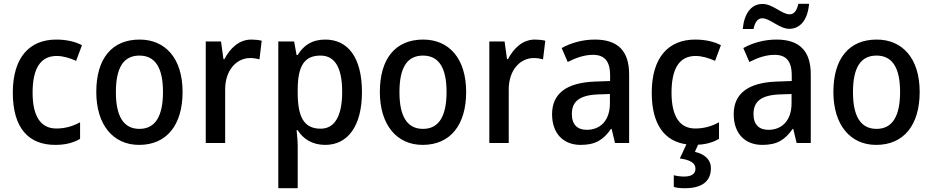

<svg xmlns="http://www.w3.org/2000/svg" viewBox="-20 -759 4949 1019"><path d="M273 10C327 10 369 -1 405 -22V-110C368 -90 328 -77 279 -77C196 -77 153 -142 153 -267C153 -396 195 -462 281 -462C314 -462 351 -451 384 -436L415 -519C382 -537 334 -549 279 -549C138 -549 48 -456 48 -267C48 -78 133 10 273 10Z M949 -271C949 -450 857 -549 721 -549C573 -549 491 -447 491 -271C491 -97 580 10 718 10C866 10 949 -97 949 -271ZM595 -270C595 -396 633 -464 720 -464C806 -464 845 -396 845 -271C845 -145 806 -75 720 -75C633 -75 595 -146 595 -270Z M1314 -549C1249 -549 1201 -503 1171 -445H1166L1153 -539H1072V0H1175V-282C1174 -386 1235 -451 1308 -451C1324 -451 1343 -448 1357 -444L1369 -543C1352 -547 1331 -549 1314 -549Z M1706 -549C1635 -549 1590 -517 1560 -467H1554L1541 -539H1457V240H1560V15C1560 -8 1557 -41 1554 -68H1560C1588 -23 1636 10 1706 10C1825 10 1901 -89 1901 -270C1901 -455 1826 -549 1706 -549ZM1681 -464C1761 -464 1796 -394 1796 -271C1796 -148 1759 -76 1682 -76C1591 -76 1560 -141 1560 -268V-287C1561 -407 1594 -464 1681 -464Z M2454 -271C2454 -450 2362 -549 2226 -549C2078 -549 1996 -447 1996 -271C1996 -97 2085 10 2223 10C2371 10 2454 -97 2454 -271ZM2100 -270C2100 -396 2138 -464 2225 -464C2311 -464 2350 -396 2350 -271C2350 -145 2311 -75 2225 -75C2138 -75 2100 -146 2100 -270Z M2819 -549C2754 -549 2706 -503 2676 -445H2671L2658 -539H2577V0H2680V-282C2679 -386 2740 -451 2813 -451C2829 -451 2848 -448 2862 -444L2874 -543C2857 -547 2836 -549 2819 -549Z M3137 -549C3071 -549 3009 -531 2961 -504L2993 -430C3036 -452 3081 -468 3127 -468C3186 -468 3218 -437 3218 -359V-329L3136 -326C2986 -320 2910 -262 2910 -153C2910 -51 2969 10 3062 10C3141 10 3182 -17 3223 -75H3226L3244 0H3319V-364C3319 -488 3260 -549 3137 -549ZM3155 -258 3217 -260V-211C3217 -119 3166 -70 3094 -70C3046 -70 3015 -96 3015 -154C3015 -218 3052 -254 3155 -258Z M3753 134C3753 86 3717 58 3668 47L3685 9C3729 7 3765 -4 3796 -22V-110C3759 -90 3719 -77 3670 -77C3587 -77 3544 -142 3544 -267C3544 -396 3586 -462 3672 -462C3705 -462 3742 -451 3775 -436L3806 -519C3773 -537 3725 -549 3670 -549C3529 -549 3439 -456 3439 -267C3439 -97 3508 -9 3623 7L3588 82C3639 89 3671 104 3671 136C3671 165 3649 178 3610 178C3592 178 3571 175 3556 171V233C3570 238 3591 240 3615 240C3707 240 3753 202 3753 134Z M3922 -605H3979C3987 -643 4002 -662 4026 -662C4066 -662 4117 -606 4169 -606C4227 -606 4267 -654 4274 -739H4217C4209 -703 4195 -683 4171 -683C4129 -683 4082 -738 4027 -738C3964 -738 3929 -683 3922 -605ZM4101 -549C4035 -549 3973 -531 3925 -504L3957 -430C4000 -452 4045 -468 4091 -468C4150 -468 4182 -437 4182 -359V-329L4100 -326C3950 -320 3874 -262 3874 -153C3874 -51 3933 10 4026 10C4105 10 4146 -17 4187 -75H4190L4208 0H4283V-364C4283 -488 4224 -549 4101 -549ZM4119 -258 4181 -260V-211C4181 -119 4130 -70 4058 -70C4010 -70 3979 -96 3979 -154C3979 -218 4016 -254 4119 -258Z M4861 -271C4861 -450 4769 -549 4633 -549C4485 -549 4403 -447 4403 -271C4403 -97 4492 10 4630 10C4778 10 4861 -97 4861 -271ZM4507 -270C4507 -396 4545 -464 4632 -464C4718 -464 4757 -396 4757 -271C4757 -145 4718 -75 4632 -75C4545 -75 4507 -146 4507 -270Z"/></svg>

Font: Noto Sans Myanmar SemiCondensed Medium
Style: Regular
Weight: 500
Width: 4
Designer: Monotype Design Team
Foundry: Monotype Imaging Inc.
Version: Version 2.107